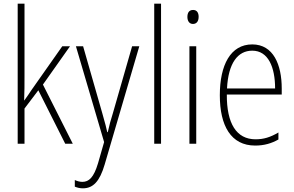

<svg xmlns="http://www.w3.org/2000/svg" viewBox="-20 -780 1598 1042"><path d="M113 -370V-760H76V0H113V-191L188 -290L334 0H375L213 -321L360 -529H318L152 -293C138 -272 128 -257 112 -235H111C113 -281 113 -322 113 -370Z M392 -529 545 -9 512 106C489 183 463 207 427 207C413 207 399 203 386 197V233C401 239 414 242 430 242C485 242 521 205 548 113L736 -529H697L593 -167C581 -130 573 -99 565 -63H562C557 -86 552 -107 535 -166L431 -529Z M854 0V-760H817V0Z M1028 -726C1005 -726 997 -709 997 -688C997 -667 1007 -650 1027 -650C1048 -650 1058 -666 1058 -689C1058 -709 1050 -726 1028 -726ZM1045 -529H1008V0H1045Z M1349 -539C1231 -539 1173 -427 1173 -263C1173 -98 1233 10 1365 10C1414 10 1454 -2 1491 -23V-61C1447 -35 1411 -24 1367 -24C1263 -24 1210 -110 1211 -267H1509V-300C1509 -428 1464 -539 1349 -539ZM1349 -505C1436 -505 1473 -415 1473 -300H1212C1219 -437 1270 -505 1349 -505Z"/></svg>

Font: Noto Sans Tamil Condensed ExtraLight
Style: Regular
Weight: 200
Width: 3
Designer: Jelle Bosma - Monotype Design Team
Foundry: Monotype Imaging Inc.
Version: Version 2.004